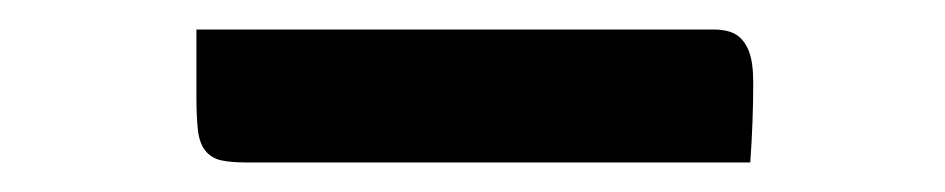

<svg xmlns="http://www.w3.org/2000/svg" viewBox="-20 -365 640 130"><path d="M113 -345H463Q473 -345 478.5 -341.5Q484 -338 487 -330.5Q490 -323 490 -309Q490 -296 489.5 -282.5Q489 -269 488 -255H147Q136 -255 129.5 -256.5Q123 -258 119 -263Q115 -268 114 -277Q113 -286 113 -299Q113 -311 113 -322Q113 -333 113 -345Z"/></svg>

Font: Rec Mono Semicasual
Style: Regular
Weight: 400
Version: Version 1.085; ttfautohint (v1.8.4.7-5d5b)